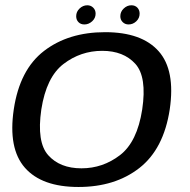

<svg xmlns="http://www.w3.org/2000/svg" viewBox="-20 -722 738 746"><path d="M285 4.5Q427 4.5 521.5 -69.2Q616 -143 639.5 -297Q662 -449.5 596.2 -523.2Q530.5 -597 388.5 -597Q246 -597 151.2 -524.2Q56.5 -451.5 33.5 -297Q11 -145 76.8 -70.2Q142.5 4.5 285 4.5ZM296.5 -68Q213 -68 167.5 -118.8Q122 -169.5 140.5 -296.5Q160 -422.5 226.8 -473.5Q293.5 -524.5 377 -524.5Q460 -524.5 505.8 -474Q551.5 -423.5 532.5 -296.5Q513 -170.5 446.2 -119.2Q379.5 -68 296.5 -68ZM308 -627Q324.5 -627 338 -639.2Q351.5 -651.5 351.5 -669Q351.5 -683 342.2 -692.2Q333 -701.5 319 -701.5Q302.5 -701.5 289.2 -689Q276 -676.5 276 -659Q276 -645 284.8 -636Q293.5 -627 308 -627ZM479.5 -627Q496.5 -627 509.5 -639.2Q522.5 -651.5 522.5 -669Q522.5 -683 513.8 -692.2Q505 -701.5 490.5 -701.5Q474 -701.5 460.8 -689Q447.5 -676.5 447.5 -659Q447.5 -645 456.8 -636Q466 -627 479.5 -627Z"/></svg>

Font: Anybody SemiExpanded
Style: Italic
Weight: 400
Width: 6
Italic angle: -10°
Version: Version 1.113;gftools[0.9.25]